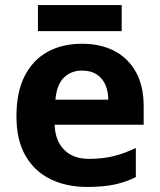

<svg xmlns="http://www.w3.org/2000/svg" viewBox="-20 -780 631 759"><path d="M303 -607Q379 -607 433.5 -578Q488 -549 518 -494Q548 -439 548 -359V-287H196Q198 -224 233.5 -188Q269 -152 332 -152Q385 -152 428 -162.5Q471 -173 517 -195V-80Q477 -60 432.5 -50.5Q388 -41 325 -41Q243 -41 180 -71.5Q117 -102 81 -164Q45 -226 45 -320Q45 -416 77.5 -479.5Q110 -543 168 -575Q226 -607 303 -607ZM304 -501Q261 -501 232.5 -473Q204 -445 199 -386H408Q408 -419 396.5 -445Q385 -471 362 -486Q339 -501 304 -501ZM461 -760V-657H130V-760Z"/></svg>

Font: Noto Sans Tamil UI
Style: Regular
Weight: 400
Designer: Jelle Bosma - Monotype Design Team
Foundry: Monotype Imaging Inc.
Version: Version 2.004